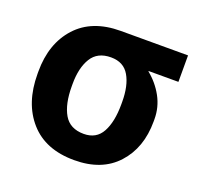

<svg xmlns="http://www.w3.org/2000/svg" viewBox="-100 -635 773 752"><g transform="rotate(20 286.0 -259.0)"><path d="M561 -418H437L436.5 -416.5Q475.6 -384.8 499.3 -341.6Q522.9 -298.3 522.9 -249V-238.8Q522.9 -128.9 459.7 -59.6Q396.5 9.8 281.7 9.8Q161.6 9.8 96.7 -63.7Q31.7 -137.2 31.7 -258.8V-269Q31.7 -385.3 96.7 -456.8Q161.6 -528.3 280.8 -528.3H561ZM174.3 -258.8Q174.3 -185.1 199.2 -142.3Q224.1 -99.6 281.7 -99.6Q334 -99.6 357.4 -142.6Q380.9 -185.5 380.9 -258.8V-269Q380.9 -336.4 357.2 -377.2Q333.5 -418 280.8 -418Q224.6 -418 199.5 -377Q174.3 -335.9 174.3 -269Z"/></g></svg>

Font: Roboto Web
Style: Bold
Weight: 700
Designer: Google
Version: Version 1.200310; 2013